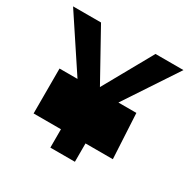

<svg xmlns="http://www.w3.org/2000/svg" viewBox="-151 -707 824 833"><g transform="rotate(30 260.5 -290.0)"><path d="M-16 -580 158 -317H68V-92H205V0H328V-92H465L453 -317H363L537 -580H397L260 -335L124 -580Z"/></g></svg>

Font: Charger Pro
Style: UltraNar
Weight: 900
Designer: Jasper
Foundry: Cannot Into Space Fonts
Version: Version 1.09